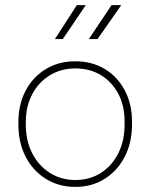

<svg xmlns="http://www.w3.org/2000/svg" viewBox="-20 -722 589 752"><path d="M275 10Q210 10 159.5 -21.5Q109 -53 80.5 -108Q52 -163 52 -235V-243Q52 -313 80.5 -367Q109 -421 159.5 -451.5Q210 -482 275 -482Q340 -482 390 -452Q440 -422 468.5 -368.5Q497 -315 497 -246V-235Q497 -163 468.5 -108Q440 -53 390 -21.5Q340 10 275 10ZM275 -17Q332 -17 375.5 -45Q419 -73 443.5 -122Q468 -171 468 -235V-246Q468 -308 443.5 -354.5Q419 -401 375.5 -427.5Q332 -454 275 -454Q219 -454 175 -427Q131 -400 106 -352.5Q81 -305 81 -243V-235Q81 -171 106 -122Q131 -73 175 -45Q219 -17 275 -17ZM195 -569 281 -702H316L226 -569ZM328 -569 417 -702H455L362 -569Z"/></svg>

Font: SUSE Thin
Style: Regular
Weight: 250
Designer: Rene Bieder
Foundry: SUSE
Version: Version 1.000